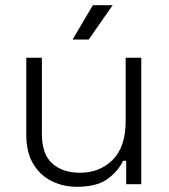

<svg xmlns="http://www.w3.org/2000/svg" viewBox="-20 -708 651 738"><path d="M275 10Q223 10 178.5 -12Q134 -34 107.5 -78.5Q81 -123 81 -190V-486H141V-194Q141 -115 181 -79.5Q221 -44 288 -44Q363 -44 413 -93.5Q463 -143 463 -243V-486H523V0H465V-90H453Q435 -51 394 -20.5Q353 10 275 10ZM321 -556H259L337 -688H413Z"/></svg>

Font: Space Grotesk Variable Light
Style: Regular
Weight: 300
Designer: Florian Karsten
Foundry: Florian Karsten
Version: Version 2.000